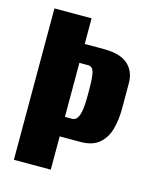

<svg xmlns="http://www.w3.org/2000/svg" viewBox="-94 -657 589 724"><g transform="rotate(15 200.5 -295.5)"><path d="M29 0V-591H174V-491H250Q313 -491 343 -464Q373 -437 373 -391V-290Q373 -248 363 -211.5Q353 -175 327 -152.5Q301 -130 254 -130H173V0ZM173 -206H201Q218 -206 226.5 -228Q235 -250 235 -304V-329Q235 -378 229.5 -397.5Q224 -417 207 -417H173Z"/></g></svg>

Font: Alumni Sans ExtraBold
Style: Regular
Weight: 800
Designer: Robert E. Leuschke
Foundry: Robert E. Leuschke
Version: Version 1.018